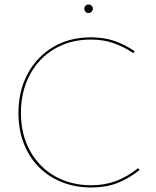

<svg xmlns="http://www.w3.org/2000/svg" viewBox="-20 -829 694 854"><path d="M62 -327Q62 -423 102.5 -499.5Q143 -576 216 -619.5Q289 -663 384 -663Q442 -663 489 -647Q536 -631 579 -601L573 -593Q529 -622 484 -637.5Q439 -653 384 -653Q292 -653 221.5 -611Q151 -569 112 -495Q73 -421 73 -327Q73 -232 113 -159Q153 -86 224 -45.5Q295 -5 386 -5Q446 -5 496.5 -24Q547 -43 594 -81L601 -73Q552 -34 501 -14.5Q450 5 386 5Q292 5 218 -36.5Q144 -78 103 -153.5Q62 -229 62 -327ZM355 -790Q355 -798 360.5 -803.5Q366 -809 374 -809Q382 -809 387.5 -803.5Q393 -798 393 -790Q393 -783 387.5 -777Q382 -771 374 -771Q366 -771 360.5 -776.5Q355 -782 355 -790Z"/></svg>

Font: Ysabeau Hairline
Style: Regular
Weight: 100
Designer: Christian Thalmann (Catharsis Fonts)
Version: Version 0.003